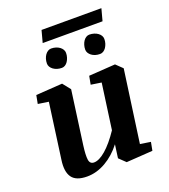

<svg xmlns="http://www.w3.org/2000/svg" viewBox="-157 -982 969 1104"><g transform="rotate(-20 328.0 -430.0)"><path d="M394 -529.8 555.7 -540.5 595.2 -502.4 533.7 -61 597.7 -51.3 587.9 0 426.8 10.7 387.2 -27.3 398.4 -108.9Q355.5 -53.2 299.8 -21.2Q244.1 10.7 186 10.7Q118.7 10.7 93.5 -24.7Q68.4 -60.1 78.6 -129.9L125 -468.8L60.5 -478.5L70.3 -529.8L231.9 -540.5L270 -492.7L225.1 -165.5Q217.3 -107.4 221.2 -79.6Q225.1 -51.8 250.5 -51.8Q281.7 -51.8 323.2 -87.6Q364.7 -123.5 409.7 -190.4L448.2 -468.8L384.3 -478.5ZM189.5 -678.2Q189.5 -693.4 193.6 -706.8Q197.8 -720.2 204.8 -730.2Q211.9 -740.2 221.4 -746.1Q231 -752 241.2 -752Q256.3 -752 269.8 -747.8Q283.2 -743.7 293 -736.3Q302.7 -729 308.3 -719.5Q314 -710 314 -699.2Q314 -684.6 309.8 -671.4Q305.7 -658.2 298.8 -647.9Q292 -637.7 282.5 -631.8Q272.9 -626 262.7 -626Q247.1 -626 233.9 -630.1Q220.7 -634.3 210.7 -641.6Q200.7 -648.9 195.1 -658.4Q189.5 -668 189.5 -678.2ZM423.8 -678.2Q423.8 -693.4 428 -706.8Q432.1 -720.2 439 -730.2Q445.8 -740.2 455.3 -746.1Q464.8 -752 475.1 -752Q490.2 -752 503.7 -747.8Q517.1 -743.7 527.1 -736.3Q537.1 -729 542.7 -719.5Q548.3 -710 548.3 -699.2Q548.3 -684.6 544.2 -671.4Q540 -658.2 533 -647.9Q525.9 -637.7 516.4 -631.8Q506.8 -626 496.1 -626Q480.5 -626 467.3 -630.1Q454.1 -634.3 444.6 -641.6Q435.1 -648.9 429.4 -658.4Q423.8 -668 423.8 -678.2ZM226.6 -871.1H592.8L573.2 -797.9H207Z"/></g></svg>

Font: Noticia Text
Style: Bold Italic
Weight: 700
Italic angle: -8°
Designer: JM Sole
Foundry: JM Sole
Version: Version 1.003